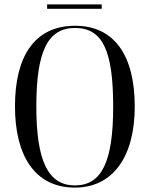

<svg xmlns="http://www.w3.org/2000/svg" viewBox="-20 -842 681 872"><path d="M194 -802H442V-822H194ZM320 10C494 10 592 -132 592 -358C592 -592 498 -725 321 -725C137 -725 48 -586 48 -359C48 -137 137 10 320 10ZM320 0C199 0 145 -110 145 -358C145 -610 197 -715 321 -715C447 -715 494 -610 494 -358C494 -107 442 0 320 0Z"/></svg>

Font: Noto Serif Display Condensed
Style: Regular
Weight: 400
Width: 3
Designer: Monotype Design Team
Foundry: Monotype Imaging Inc.
Version: Version 2.009